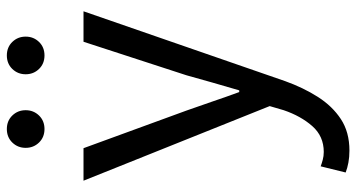

<svg xmlns="http://www.w3.org/2000/svg" viewBox="-260 -547 1041 561"><g transform="rotate(-90 260.5 -266.5)"><path d="M101 234Q82 234 66 231Q50 228 37 223L55 150Q63 153 74 156Q85 159 97 159Q143 159 172.5 125.5Q202 92 219 42L231 1L13 -543H108L218 -242Q231 -206 244.5 -166Q258 -126 272 -88H277Q288 -126 299.5 -165.5Q311 -205 321 -242L419 -543H508L304 46Q285 99 258 141.5Q231 184 193 209Q155 234 101 234ZM164 -657Q140 -657 124.5 -673Q109 -689 109 -712Q109 -735 124.5 -751Q140 -767 164 -767Q188 -767 203.5 -751Q219 -735 219 -712Q219 -689 203.5 -673Q188 -657 164 -657ZM379 -657Q355 -657 339.5 -673Q324 -689 324 -712Q324 -735 339.5 -751Q355 -767 379 -767Q403 -767 418.5 -751Q434 -735 434 -712Q434 -689 418.5 -673Q403 -657 379 -657Z"/></g></svg>

Font: Noto Sans HK
Style: Regular
Weight: 400
Designer: Ryoko NISHIZUKA 西塚涼子 (kana, bopomofo & ideographs); Paul D. Hunt (Latin, Greek & Cyrillic); Sandoll Communications 산돌커뮤니
Foundry: Adobe
Version: Version 2.004-H2;hotconv 1.0.118;makeotfexe 2.5.65603